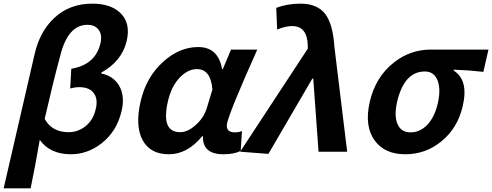

<svg xmlns="http://www.w3.org/2000/svg" viewBox="-58 -832 2699 1053"><path d="M132 -536Q161 -660 239 -733Q323 -812 448 -812Q547 -812 600 -763Q660 -707 637 -608Q611 -497 498 -434L497 -429Q564 -416 596 -361Q628 -304 609 -224Q583 -111 498 -45Q421 14 331 14Q216 14 160 -65Q151 -13 136 69L110 201H-38ZM410 -139Q454 -174 467 -234Q480 -287 458 -319Q434 -354 377 -354Q354 -354 327 -347L333 -455Q466 -477 493 -595Q504 -643 481 -671Q461 -696 422 -696Q314 -696 272 -525Q233 -381 187 -180Q227 -107 318 -107Q369 -107 410 -139Z M725 -62Q682 -140 713 -275Q744 -411 839 -495Q927 -574 1029 -574Q1139 -574 1160 -453H1164L1209 -560H1353Q1203 -225 1188 -158Q1176 -106 1231 -106Q1250 -106 1269 -113L1262 -4Q1224 14 1167 14Q1052 14 1055 -85H1051Q970 14 868 14Q767 14 725 -62ZM1016 -147Q1061 -187 1077 -242L1107 -341Q1098 -453 1022 -453Q974 -453 931 -410Q883 -362 863 -277Q824 -107 930 -107Q972 -107 1016 -147Z M1259 0 1630 -565V-582Q1627 -689 1545 -689Q1508 -689 1462 -670L1457 -789Q1518 -812 1590 -812Q1682 -812 1726 -755Q1768 -699 1776 -575L1846 0H1689L1660 -401H1655L1414 12Z M1998 -60Q1939 -139 1970 -274Q2002 -411 2102 -489Q2192 -560 2304 -560H2621L2593 -438Q2513 -447 2431 -450L2430 -445Q2513 -393 2480 -251Q2452 -129 2363 -57Q2277 14 2165 14Q2053 14 1998 -60ZM2286 -148Q2326 -191 2343 -265Q2360 -339 2343 -388Q2324 -440 2272 -440Q2159 -440 2120 -274Q2102 -195 2123 -150Q2142 -106 2194 -106Q2245 -106 2286 -148Z"/></svg>

Font: KaiGen Gothic CN Bold
Style: Bold
Weight: 700
Designer: Ryoko NISHIZUKA  (kana & ideographs); Paul D. Hunt (Latin, Greek & Cyrillic); Wenlong ZHANG  (bopomofo); Sandoll Communi
Foundry: Adobe Systems Incorporated
Version: Version 1.002.20150501